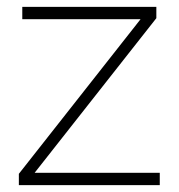

<svg xmlns="http://www.w3.org/2000/svg" viewBox="-20 -540 521 560"><path d="M35 0H446V-36H81L436 -487V-520H45V-484H390L35 -33Z"/></svg>

Font: Aspekta 150
Style: Regular
Weight: 150
Designer: Ivo Dolenc
Version: Version 2.000